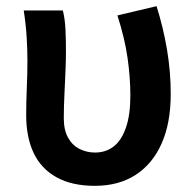

<svg xmlns="http://www.w3.org/2000/svg" viewBox="-20 -589 628 623"><path d="M288 14Q213 14 163 -14Q113 -42 89 -93Q65 -144 65 -215Q65 -260 67 -304.5Q69 -349 69 -393Q69 -427 66.5 -468.5Q64 -510 57 -555H184Q191 -526 192.5 -492.5Q194 -459 194 -421Q194 -395 192.5 -358Q191 -321 189 -281Q187 -241 187 -205Q187 -167 201 -142Q215 -117 238.5 -105.5Q262 -94 288 -94Q323 -94 348.5 -113.5Q374 -133 388.5 -174.5Q403 -216 403 -279Q403 -337 394 -400.5Q385 -464 361 -539L488 -569Q510 -499 522 -427.5Q534 -356 534 -284Q534 -190 504.5 -123.5Q475 -57 420 -21.5Q365 14 288 14Z"/></svg>

Font: Noto Sans HK SemiBold
Style: Regular
Weight: 600
Version: Version 2.004-H2;hotconv 1.0.118;makeotfexe 2.5.65603